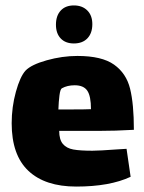

<svg xmlns="http://www.w3.org/2000/svg" viewBox="-20 -675 532 707"><path d="M413 -125Q422 -125 446 -127L461 -24Q384 12 261 12Q146 12 84.5 -46Q23 -104 23 -221Q23 -281 38.5 -337Q54 -393 74 -415Q95 -437 152 -453Q209 -469 265 -469Q355 -469 400 -437Q445 -405 459 -348.5Q473 -292 473 -197Q405 -193 340 -193H198Q198 -161 211.5 -145Q225 -129 250 -124.5Q275 -120 320 -120Q345 -120 413 -125ZM195 -272H247Q294 -272 315 -273Q315 -321 301.5 -341Q288 -361 255 -361Q228 -361 208 -350Q202 -347 199 -324Q196 -301 195 -272ZM252 -515Q221 -515 203.5 -533.5Q186 -552 186 -584Q186 -617 203.5 -636Q221 -655 252 -655Q283 -655 301.5 -636.5Q320 -618 320 -586Q320 -553 302 -534Q284 -515 252 -515Z"/></svg>

Font: Lalezar
Style: Regular
Weight: 400
Designer: Borna Izadpanah
Foundry: Borna Izadpanah
Version: Version 1.003